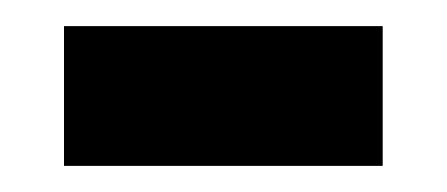

<svg xmlns="http://www.w3.org/2000/svg" viewBox="-20 -342 342 147"><path d="M29 -215H273V-322H29Z"/></svg>

Font: Noto Sans Arabic Cond SemBd
Style: Regular
Weight: 600
Width: 3
Designer: Monotype Design Team, Nadine Chahine, Nizar Qandah and Khaled Hosny
Foundry: Monotype Imaging Inc.
Version: Version 2.012